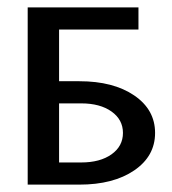

<svg xmlns="http://www.w3.org/2000/svg" viewBox="-20 -500 465 520"><path d="M140 -60H200Q251 -60 282 -82Q313 -104 313 -140Q313 -176 282 -198Q251 -220 200 -220H140ZM55 0V-480H355V-420H140V-280H195Q287 -280 343.5 -241.5Q400 -203 400 -140Q400 -77 343.5 -38.5Q287 0 195 0Z"/></svg>

Font: Glametrix
Style: Bold
Weight: 700
Designer: gluk
Foundry: gluk
Version: Version 0.40